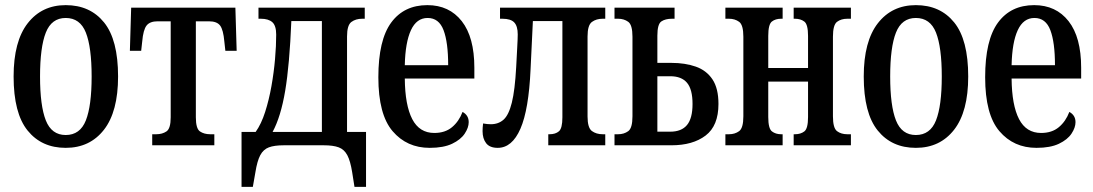

<svg xmlns="http://www.w3.org/2000/svg" viewBox="-20 -566 4260 748"><path d="M236 10Q142 10 87.5 -57.5Q33 -125 33 -268Q33 -405 88 -475.5Q143 -546 236 -546Q331 -546 385.5 -478.5Q440 -411 440 -268Q440 -131 385 -60.5Q330 10 236 10ZM236 -40Q292 -40 314.5 -97Q337 -154 337 -268Q337 -382 314.5 -439Q292 -496 236 -496Q181 -496 158.5 -439Q136 -382 136 -268Q136 -154 158.5 -97Q181 -40 236 -40Z M573 0V-43H589Q612 -43 628.5 -54Q645 -65 645 -109V-483H594Q564 -483 551 -466.5Q538 -450 534 -404L530 -368H486L491 -536H897L902 -368H858L854 -404Q850 -450 837.5 -466.5Q825 -483 794 -483H743V-109Q743 -65 759 -54Q775 -43 799 -43H815V0Z M921 162V-52H976Q998 -83 1013 -130Q1028 -177 1037.5 -230.5Q1047 -284 1051.5 -336Q1056 -388 1056 -431Q1056 -466 1041 -479.5Q1026 -493 996 -493H987V-536H1401V-493H1391Q1366 -493 1349 -480.5Q1332 -468 1332 -424V-52H1406V162H1361L1352 105Q1345 61 1333 38.5Q1321 16 1299.5 8Q1278 0 1241 0H1086Q1049 0 1027.5 8Q1006 16 994 38.5Q982 61 975 105L965 162ZM1042 -52H1234V-484H1115Q1108 -313 1091 -212Q1074 -111 1042 -52Z M1654 10Q1565 10 1509.5 -55Q1454 -120 1454 -265Q1454 -410 1504 -478Q1554 -546 1645 -546Q1730 -546 1779 -483.5Q1828 -421 1828 -302V-260H1557Q1558 -156 1586 -102Q1614 -48 1672 -48Q1714 -48 1741 -70.5Q1768 -93 1782 -130Q1806 -117 1806 -90Q1806 -69 1790.5 -45.5Q1775 -22 1741.5 -6Q1708 10 1654 10ZM1726 -312Q1726 -401 1708 -448.5Q1690 -496 1646 -496Q1603 -496 1581 -448.5Q1559 -401 1557 -312Z M1919 10Q1888 10 1874 -8Q1860 -26 1860 -55Q1860 -62 1860.5 -69.5Q1861 -77 1862 -85Q1879 -82 1892 -82Q1922 -82 1942 -100Q1962 -118 1974 -166Q1986 -214 1991 -305Q1993 -345 1995 -381Q1997 -417 1997 -432Q1997 -464 1983.5 -478.5Q1970 -493 1937 -493H1928V-536H2338V-493H2328Q2303 -493 2286 -480.5Q2269 -468 2269 -424V-112Q2269 -68 2286 -55.5Q2303 -43 2328 -43H2338V0H2116V-43H2121Q2144 -43 2157.5 -54.5Q2171 -66 2171 -109V-484H2056L2047 -296Q2040 -139 2007.5 -64.5Q1975 10 1919 10Z M2374 0V-43H2388Q2411 -43 2427.5 -55Q2444 -67 2444 -113V-423Q2444 -469 2427.5 -481Q2411 -493 2388 -493H2374V-536H2608V-493H2598Q2572 -493 2556.5 -482.5Q2541 -472 2541 -427V-321H2596Q2649 -321 2690.5 -306.5Q2732 -292 2755.5 -257Q2779 -222 2779 -161Q2779 -76 2729 -38Q2679 0 2596 0ZM2541 -53H2591Q2635 -53 2656.5 -79Q2678 -105 2678 -161Q2678 -218 2656.5 -243.5Q2635 -269 2591 -269H2541Z M2806 0V-43H2820Q2843 -43 2859.5 -55Q2876 -67 2876 -113V-423Q2876 -469 2859.5 -481Q2843 -493 2820 -493H2806V-536H3029V-493H3023Q3001 -493 2987 -482Q2973 -471 2973 -426V-301H3128V-426Q3128 -471 3113.5 -482Q3099 -493 3077 -493H3072V-536H3295V-493H3281Q3257 -493 3241 -481Q3225 -469 3225 -423V-113Q3225 -67 3241 -55Q3257 -43 3281 -43H3295V0H3072V-43H3077Q3099 -43 3113.5 -54Q3128 -65 3128 -110V-248H2973V-110Q2973 -65 2987.5 -54Q3002 -43 3023 -43H3029V0Z M3548 10Q3454 10 3399.5 -57.5Q3345 -125 3345 -268Q3345 -405 3400 -475.5Q3455 -546 3548 -546Q3643 -546 3697.5 -478.5Q3752 -411 3752 -268Q3752 -131 3697 -60.5Q3642 10 3548 10ZM3548 -40Q3604 -40 3626.5 -97Q3649 -154 3649 -268Q3649 -382 3626.5 -439Q3604 -496 3548 -496Q3493 -496 3470.5 -439Q3448 -382 3448 -268Q3448 -154 3470.5 -97Q3493 -40 3548 -40Z M4018 10Q3929 10 3873.5 -55Q3818 -120 3818 -265Q3818 -410 3868 -478Q3918 -546 4009 -546Q4094 -546 4143 -483.5Q4192 -421 4192 -302V-260H3921Q3922 -156 3950 -102Q3978 -48 4036 -48Q4078 -48 4105 -70.5Q4132 -93 4146 -130Q4170 -117 4170 -90Q4170 -69 4154.5 -45.5Q4139 -22 4105.5 -6Q4072 10 4018 10ZM4090 -312Q4090 -401 4072 -448.5Q4054 -496 4010 -496Q3967 -496 3945 -448.5Q3923 -401 3921 -312Z"/></svg>

Font: Noto Serif ExtraCondensed Medium
Style: Regular
Weight: 500
Width: 2
Designer: Monotype Design Team
Foundry: Monotype Imaging Inc.
Version: Version 2.015